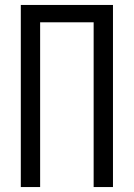

<svg xmlns="http://www.w3.org/2000/svg" viewBox="-20 -755 540 775"><path d="M64 0V-735H436V0H358V-665H142V0Z"/></svg>

Font: Zed Mono
Style: Regular
Weight: 400
Monospace: yes
Designer: Belleve Invis
Foundry: Belleve Invis
Version: Version 1.0.0; ttfautohint (v1.8.4)